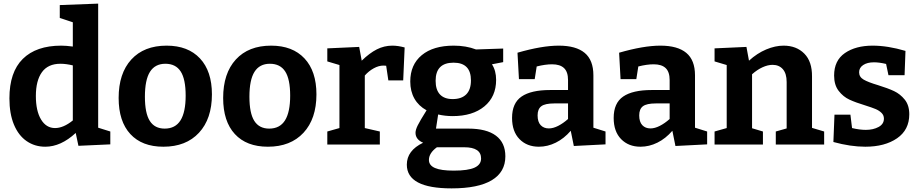

<svg xmlns="http://www.w3.org/2000/svg" viewBox="-20 -798 5073 1060"><path d="M522 -93 589 -72V-1L413 7L398 -64Q316 12 230 12Q172 12 127 -19Q82 -50 57 -110Q32 -170 32 -255Q32 -400 106 -473Q180 -546 318 -546Q345 -546 382 -541V-675L310 -699V-770L522 -778ZM284 -91Q330 -91 382 -133V-437Q344 -446 314 -446Q245 -446 211.5 -399.5Q178 -353 178 -268Q178 -186 206.5 -138.5Q235 -91 284 -91Z M1150 -277Q1150 -142 1078.5 -65Q1007 12 882 12Q764 12 699.5 -58Q635 -128 635 -257Q635 -393 705 -469.5Q775 -546 900 -546Q1018 -546 1084 -475.5Q1150 -405 1150 -277ZM780 -264Q780 -173 807 -130.5Q834 -88 889 -88Q948 -88 976.5 -133.5Q1005 -179 1005 -270Q1005 -361 977.5 -403.5Q950 -446 893 -446Q836 -446 808 -401.5Q780 -357 780 -264Z M1727 -277Q1727 -142 1655.5 -65Q1584 12 1459 12Q1341 12 1276.5 -58Q1212 -128 1212 -257Q1212 -393 1282 -469.5Q1352 -546 1477 -546Q1595 -546 1661 -475.5Q1727 -405 1727 -277ZM1357 -264Q1357 -173 1384 -130.5Q1411 -88 1466 -88Q1525 -88 1553.5 -133.5Q1582 -179 1582 -270Q1582 -361 1554.5 -403.5Q1527 -446 1470 -446Q1413 -446 1385 -401.5Q1357 -357 1357 -264Z M2214 -536 2206 -354H2124L2112 -435Q2108 -436 2097 -436Q2071 -436 2043.5 -421Q2016 -406 1994 -381V-91L2077 -72V0H1787V-72L1854 -91V-439L1787 -459V-531L1963 -539L1977 -463Q2020 -505 2060.5 -525.5Q2101 -546 2146 -546Q2177 -546 2214 -536Z M2565 -88Q2666 -88 2718 -49Q2770 -10 2770 65Q2770 152 2695 197Q2620 242 2473 242Q2226 242 2226 111Q2226 33 2316 -10Q2274 -28 2274 -65Q2274 -81 2286 -105.5Q2298 -130 2335 -189Q2291 -213 2268 -253.5Q2245 -294 2245 -348Q2245 -441 2308.5 -493.5Q2372 -546 2485 -546Q2553 -546 2608 -525L2758 -530V-455L2696 -443Q2719 -408 2719 -357Q2719 -264 2654 -210.5Q2589 -157 2479 -157Q2438 -157 2399 -166L2387 -88ZM2385 -352Q2385 -302 2409 -276.5Q2433 -251 2479 -251Q2528 -251 2554 -277Q2580 -303 2580 -354Q2580 -452 2484 -452Q2385 -452 2385 -352ZM2636 77Q2636 15 2543 15H2392Q2348 47 2348 85Q2348 115 2381.5 129.5Q2415 144 2485 144Q2564 144 2600 127.5Q2636 111 2636 77Z M3256 -93 3323 -72V-1L3148 8L3131 -76Q3094 -33 3048.5 -10.5Q3003 12 2955 12Q2889 12 2848 -30Q2807 -72 2807 -147Q2807 -229 2859.5 -265Q2912 -301 3017 -301H3116V-356Q3116 -401 3094 -422Q3072 -443 3028 -443Q2990 -443 2943 -431L2932 -361H2845L2837 -507Q2972 -546 3065 -546Q3160 -546 3208 -506Q3256 -466 3256 -382ZM3010 -89Q3034 -89 3061.5 -103Q3089 -117 3116 -141V-227H3040Q2989 -227 2968.5 -211.5Q2948 -196 2948 -161Q2948 -125 2965 -107Q2982 -89 3010 -89Z M3817 -93 3884 -72V-1L3709 8L3692 -76Q3655 -33 3609.5 -10.5Q3564 12 3516 12Q3450 12 3409 -30Q3368 -72 3368 -147Q3368 -229 3420.5 -265Q3473 -301 3578 -301H3677V-356Q3677 -401 3655 -422Q3633 -443 3589 -443Q3551 -443 3504 -431L3493 -361H3406L3398 -507Q3533 -546 3626 -546Q3721 -546 3769 -506Q3817 -466 3817 -382ZM3571 -89Q3595 -89 3622.5 -103Q3650 -117 3677 -141V-227H3601Q3550 -227 3529.5 -211.5Q3509 -196 3509 -161Q3509 -125 3526 -107Q3543 -89 3571 -89Z M4463 -92 4530 -72V0H4263V-72L4323 -89V-345Q4323 -392 4302 -416Q4281 -440 4245 -440Q4219 -440 4189.5 -426.5Q4160 -413 4132 -388V-90L4192 -72V0H3925V-72L3992 -91V-439L3925 -459V-531L4101 -539L4115 -463Q4160 -504 4210 -525Q4260 -546 4306 -546Q4377 -546 4420.5 -502Q4464 -458 4463 -375Z M4827 -328Q4882 -311 4916 -295Q4950 -279 4975 -248Q5000 -217 5000 -167Q5000 -81 4932.5 -34.5Q4865 12 4757 12Q4676 12 4581 -14L4587 -165H4675L4684 -91Q4726 -81 4760 -81Q4801 -81 4830.5 -97Q4860 -113 4860 -143Q4860 -162 4846.5 -175Q4833 -188 4814 -196Q4795 -204 4757 -216Q4704 -232 4669.5 -248Q4635 -264 4610 -296.5Q4585 -329 4585 -381Q4585 -464 4644.5 -505Q4704 -546 4798 -546Q4881 -546 4979 -517L4974 -383H4885L4872 -445Q4834 -454 4805 -454Q4768 -454 4745.5 -439Q4723 -424 4723 -399Q4723 -373 4748 -358.5Q4773 -344 4827 -328Z"/></svg>

Font: Bitter Pro
Style: Bold
Weight: 700
Designer: Sol Matas, and Bitter project Authors
Foundry: Sol Matas
Version: Version 1.010